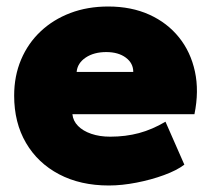

<svg xmlns="http://www.w3.org/2000/svg" viewBox="-20 -555 648 590"><path d="M314.5 15Q227 15 161.5 -19.5Q96 -54 59.8 -116Q23.5 -178 23.5 -261Q23.5 -321.5 44.8 -371.8Q66 -422 104.8 -458.5Q143.5 -495 196.2 -515Q249 -535 312.5 -535Q383.5 -535 438.8 -510Q494 -485 530 -440.2Q566 -395.5 579 -335.2Q592 -275 577.5 -204H202.5Q204.5 -183.5 219.8 -168Q235 -152.5 260.5 -143.8Q286 -135 318.5 -135Q366 -135 407 -146Q448 -157 488.5 -181L546.5 -49Q523.5 -31.5 484 -17Q444.5 -2.5 399.5 6.2Q354.5 15 314.5 15ZM215.5 -334H389.5Q389.5 -361 366.5 -378Q343.5 -395 306.5 -395Q268.5 -395 243.2 -378Q218 -361 215.5 -334Z"/></svg>

Font: Geologica Black
Style: Regular
Weight: 900
Designer: Sindre Bremnes, Frode Helland
Foundry: Monokrom Skriftforlag AS
Version: Version 1.010;gftools[0.9.28]